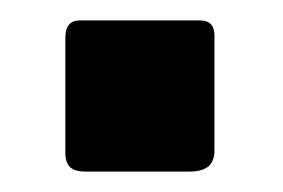

<svg xmlns="http://www.w3.org/2000/svg" viewBox="-20 -168 277 188"><path d="M190 -21Q190 -10 184 -5Q178 0 165 0H64Q53 0 48.5 -4.5Q44 -9 44 -18V-131Q44 -148 58 -148H176Q190 -148 190 -133Z"/></svg>

Font: n
Style: Regular
Weight: 600
Designer: Pablo Impallari, Rodrigo Fuenzalida
Foundry: Impallari Type
Version: Version 1.002; ttfautohint (v1.5)